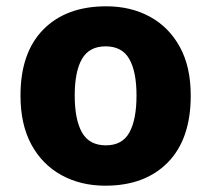

<svg xmlns="http://www.w3.org/2000/svg" viewBox="-20 -579 670 609"><path d="M585 -276Q585 -138 512.5 -64Q440 10 314 10Q236 10 175 -23.5Q114 -57 79.5 -120.5Q45 -184 45 -276Q45 -412 117.5 -485.5Q190 -559 317 -559Q395 -559 455.5 -526Q516 -493 550.5 -430Q585 -367 585 -276ZM217 -276Q217 -200 240 -159Q263 -118 316 -118Q368 -118 390.5 -159Q413 -200 413 -276Q413 -352 390 -392Q367 -432 315 -432Q263 -432 240 -392Q217 -352 217 -276Z"/></svg>

Font: Noto Sans Cherokee ExtraBold
Style: Regular
Weight: 800
Designer: Monotype Design Team
Foundry: Monotype Imaging Inc.
Version: Version 2.001; ttfautohint (v1.8.4.7-5d5b)